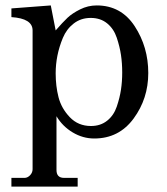

<svg xmlns="http://www.w3.org/2000/svg" viewBox="-20 -495 614 707"><path d="M22 160H72Q83 159 91.5 149.5Q100 140 100 128V-383Q100 -427 22 -432V-464L167 -475L185 -383Q211 -413 228.5 -429.5Q246 -446 275 -460.5Q304 -475 336 -475Q426 -475 476 -398.5Q526 -322 526 -226Q526 -132 472 -58.5Q418 15 327 15Q285 15 247.5 -7.5Q210 -30 188 -67V131Q188 160 216 160H266V192H22ZM185 -225Q185 -178 195.5 -137Q206 -96 237 -63.5Q268 -31 315 -31Q350 -31 374.5 -50.5Q399 -70 410 -102.5Q421 -135 425.5 -165Q430 -195 430 -228Q430 -262 425.5 -292.5Q421 -323 410 -356Q399 -389 374.5 -409Q350 -429 314 -429Q278 -429 251.5 -408.5Q225 -388 211.5 -355.5Q198 -323 191.5 -290.5Q185 -258 185 -225Z"/></svg>

Font: Academico
Style: Regular
Weight: 400
Foundry: Steinberg Media Technologies GmbH
Version: Version 0.902